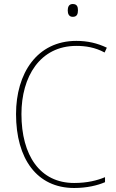

<svg xmlns="http://www.w3.org/2000/svg" viewBox="-20 -928 581 958"><path d="M343 -908C323 -908 318 -892 318 -876C318 -859 324 -844 343 -844C364 -844 369 -858 369 -877C369 -893 365 -908 343 -908ZM361 -699C406 -699 454 -692 502 -666L513 -690C465 -713 416 -724 361 -724C164 -724 60 -561 60 -359C60 -136 164 10 350 10C414 10 467 -3 504 -19V-44C466 -28 416 -15 350 -15C179 -15 87 -153 87 -359C87 -545 179 -699 361 -699Z"/></svg>

Font: Noto Sans Arabic UI SmCn Th
Style: Regular
Weight: 100
Width: 4
Designer: Monotype Design Team, Nadine Chahine and Nizar Qandah
Foundry: Monotype Imaging Inc.
Version: Version 2.010